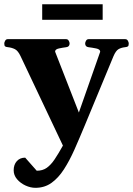

<svg xmlns="http://www.w3.org/2000/svg" viewBox="-34 -671 630 910"><path d="M133.8 219.2Q110.8 219.2 86.9 208.3Q63 197.3 46.9 178.5Q30.8 159.7 30.8 136.2Q30.8 109.4 45.7 92.8Q60.5 76.2 85.4 76.2L140.1 138.2Q168 138.2 187.5 124.5Q207 110.8 224.9 84.2Q242.7 57.6 264.2 19L63.5 -404.8Q51.3 -430.7 36.6 -438Q22 -445.3 3.9 -447.3Q-6.3 -448.2 -10 -451.4Q-13.7 -454.6 -13.7 -465.3Q-13.7 -470.7 -9.5 -478Q-5.4 -485.4 2.4 -485.4H279.3Q287.6 -485.4 291.7 -478Q295.9 -470.7 295.9 -465.3Q295.9 -449.2 279.8 -447.3Q263.7 -445.3 245.4 -441.4Q227.1 -437.5 227.1 -426.3L339.8 -137.7L440.9 -425.8Q440.9 -437.5 421.6 -441.4Q402.3 -445.3 385.7 -447.3Q369.6 -449.2 369.6 -465.3Q369.6 -470.7 373.8 -478Q377.9 -485.4 386.2 -485.4H559.6Q567.9 -485.4 572 -478Q576.2 -470.7 576.2 -465.3Q576.2 -454.6 572.5 -451.4Q568.8 -448.2 558.6 -447.3Q540.5 -445.3 527.8 -438Q515.1 -430.7 503.9 -404.8L367.7 -76.2Q342.8 -16.1 319.1 37.4Q295.4 90.8 269 131.6Q242.7 172.4 210 195.8Q177.2 219.2 133.8 219.2ZM166 -577.1V-650.9H452.6V-577.1Z"/></svg>

Font: Gelasio
Style: Regular
Weight: 400
Designer: Eben Sorkin
Foundry: Eben Sorkin
Version: Version 1.008